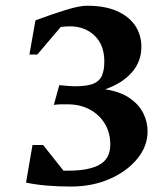

<svg xmlns="http://www.w3.org/2000/svg" viewBox="-20 -648 599 683"><path d="M232.9 15.6Q186.9 15.6 146.2 12.1Q105.6 8.6 72.6 1.6L95.6 -132.1H133.4L205.9 -40.9H223.9Q297.1 -40.9 334.7 -62.6Q372.3 -84.2 372.3 -133.4Q372.3 -175.9 352.9 -208Q333.5 -240.1 299.4 -258.5Q265.2 -276.9 220.6 -276.9Q209.6 -276.9 197.6 -276.9Q185.6 -276.9 171.6 -274.9L190.9 -345.1Q200.9 -344.1 218.4 -342.6Q235.9 -341.1 245.9 -341.1Q286.9 -341.1 309.4 -349.2Q332 -357.4 341.6 -376.8Q351.1 -396.3 351.1 -429.4Q351.1 -487.9 316.6 -521.1Q282.1 -554.3 228.7 -554.3Q218.2 -554.3 210.4 -553.6Q202.6 -552.9 196.1 -552.1L112.6 -453.9H84.6L106.1 -575.6Q167.7 -598.4 215.1 -613Q262.5 -627.6 289.7 -627.6Q353 -627.6 395.8 -608.7Q438.6 -589.9 460.7 -557.1Q482.9 -524.4 482.9 -481Q482.9 -429.6 449.4 -390.9Q416 -352.1 354.1 -330.4Q407.2 -322.1 440.4 -299.6Q473.5 -277.1 489.2 -246.2Q505 -215.2 505 -180.9Q505 -127.6 468.1 -82.9Q431.2 -38.1 369.6 -11.3Q307.9 15.6 232.9 15.6Z"/></svg>

Font: Ancizar Serif Light
Style: Regular
Weight: 300
Designer: Cesar Puertas, Viviana Monsalve, Julian Moncada, Julian Prieto, Jose Castro, Felipe Aragon, Mariel Hernandez, Sara Alarc
Version: Version 8.100